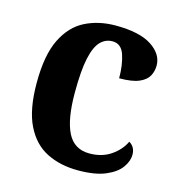

<svg xmlns="http://www.w3.org/2000/svg" viewBox="-88 -628 670 717"><g transform="rotate(15 246.5 -269.5)"><path d="M276 10Q207 10 154.5 -16.5Q102 -43 72.5 -103.5Q43 -164 43 -266Q43 -374 73.5 -435.5Q104 -497 156 -523Q208 -549 273 -549Q366 -549 412.5 -518.5Q459 -488 459 -444Q459 -422 449 -403.5Q439 -385 412.5 -373.5Q386 -362 336 -362Q336 -413 323.5 -451Q311 -489 277 -489Q250 -489 230.5 -469Q211 -449 200.5 -401Q190 -353 190 -267Q190 -165 216 -113.5Q242 -62 301 -62Q349 -62 383.5 -85.5Q418 -109 434 -143Q458 -129 458 -99Q458 -74 440 -49Q422 -24 382 -7Q342 10 276 10Z"/></g></svg>

Font: Noto Serif Devanagari SemiCondensed
Style: Bold
Weight: 700
Width: 4
Designer: Universal Thirst, Indian Type Foundry and the Monotype Design Team
Foundry: Monotype Imaging Inc.
Version: Version 2.004; ttfautohint (v1.8.4.7-5d5b)